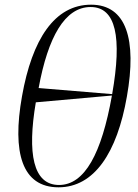

<svg xmlns="http://www.w3.org/2000/svg" viewBox="-20 -790 590 820"><path d="M230 10C382 10 480 -137 522 -378C565 -621 520 -770 369 -770C213 -770 117 -622 74 -379C31 -138 74 10 230 10ZM459 -388 145 -414C185 -632 257 -760 367 -760C475 -760 502 -632 459 -388ZM232 0C121 0 96 -135 133 -353L458 -382C414 -135 342 0 232 0Z"/></svg>

Font: Noto Serif Display Light
Style: Italic
Weight: 300
Italic angle: -12°
Designer: Monotype Design Team
Foundry: Monotype Imaging Inc.
Version: Version 2.009